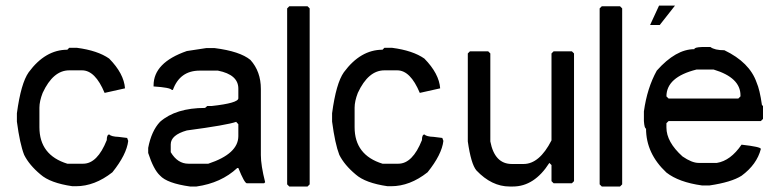

<svg xmlns="http://www.w3.org/2000/svg" viewBox="-20 -679 2798 699"><path d="M231.9 -504.9H260.3Q335.4 -495.1 377.4 -465.8Q431.2 -411.1 435.1 -357.4L360.8 -340.8Q326.7 -422.9 278.8 -422.9H231.9Q173.3 -422.9 135.3 -340.8Q123.5 -310.5 123.5 -287.1V-215.8Q123.5 -114.3 225.1 -83H282.7Q334.5 -83 368.7 -168.9Q368.7 -188.5 377.4 -189.5Q385.3 -181.6 411.6 -180.7L442.9 -176.8L446.8 -166Q440.9 -116.2 389.2 -51.8Q324.7 -1 256.3 -1H243.7Q162.6 -12.7 127.4 -43.9Q86.4 -78.1 67.9 -115.2Q52.2 -155.3 41.5 -236.3V-266.6Q56.2 -376 84.5 -416Q145 -498 225.1 -498Z M730.5 -503.9H761.7Q853.5 -492.2 891.6 -460.9Q929.7 -418.9 929.7 -355Q929.7 -353 929.7 -351.6V-114.3Q929.7 -77.1 945.3 -15.6L941.4 -11.7H878.9Q870.1 -11.7 847.7 -67.4H843.8Q785.2 -12.7 695.3 0H671.9Q587.9 -11.7 562.5 -40Q539.1 -61.5 519.5 -122.1V-140.6Q531.2 -202.1 562.5 -235.4Q620.1 -286.1 726.6 -286.1L734.4 -293H750Q847.7 -303.7 847.7 -321.3V-356.4Q847.7 -407.2 773.4 -421.9H707Q634.8 -421.9 609.4 -351.6H605.5Q599.6 -360.4 539.1 -364.3V-368.2Q539.1 -451.2 660.2 -493.2ZM601.6 -153.3V-125Q626.5 -83 666 -83Q667 -83 668 -83H738.3Q847.7 -119.1 847.7 -183.6V-226.6L839.8 -235.4Q806.6 -223.6 660.2 -204.1Q601.6 -187.5 601.6 -153.3Z M1033.2 -656.2H1099.6L1107.4 -648.4V-7.8L1099.6 0H1033.2L1025.4 -7.8V-648.4Z M1379.4 -504.9H1407.7Q1482.9 -495.1 1524.9 -465.8Q1578.6 -411.1 1582.5 -357.4L1508.3 -340.8Q1474.1 -422.9 1426.3 -422.9H1379.4Q1320.8 -422.9 1282.7 -340.8Q1271 -310.5 1271 -287.1V-215.8Q1271 -114.3 1372.6 -83H1430.2Q1481.9 -83 1516.1 -168.9Q1516.1 -188.5 1524.9 -189.5Q1532.7 -181.6 1559.1 -180.7L1590.3 -176.8L1594.2 -166Q1588.4 -116.2 1536.6 -51.8Q1472.2 -1 1403.8 -1H1391.1Q1310.1 -12.7 1274.9 -43.9Q1233.9 -78.1 1215.3 -115.2Q1199.7 -155.3 1189 -236.3V-266.6Q1203.6 -376 1231.9 -416Q1292.5 -498 1372.6 -498Z M1690.9 -492.2H1757.3L1765.1 -484.4V-164.1Q1780.8 -82 1843.3 -82H1886.2Q1943.8 -82 1987.8 -168V-484.4L1995.6 -492.2H2062L2069.8 -484.4V-19.5L2062 -11.7H1995.6L1987.8 -19.5V-78.1L1980 -85.9Q1925.3 0 1847.2 0H1835.4Q1770 0 1714.4 -58.6Q1694.8 -82 1683.1 -164.1V-484.4Z M2170.9 -656.2H2237.3L2245.1 -648.4V-7.8L2237.3 0H2170.9L2163.1 -7.8V-648.4Z M2535.2 -507.8H2566.4Q2582 -496.1 2617.2 -496.1Q2709 -452.1 2734.4 -378.9Q2746.1 -352.5 2753.9 -296.9L2757.8 -293V-246.1L2750 -238.3H2414.1L2406.2 -230.5V-214.8Q2406.2 -162.1 2464.8 -109.4Q2499 -85.9 2523.4 -85.9H2589.8Q2639.6 -93.8 2679.7 -152.3Q2750 -144.5 2750 -136.7Q2735.4 -80.1 2679.7 -39.1Q2642.6 -15.6 2563.5 -3.9H2535.2Q2451.2 -15.6 2406.2 -50.8Q2332 -120.1 2332 -210.9Q2326.2 -210.9 2324.2 -238.3V-273.4Q2335.9 -358.4 2371.1 -421.9Q2440.4 -500 2507.8 -500Q2507.8 -506.8 2535.2 -507.8ZM2406.2 -328.1 2414.1 -320.3H2668L2675.8 -328.1V-332Q2675.8 -396.5 2578.1 -425.8H2515.6Q2406.2 -398.4 2406.2 -328.1ZM2437.5 -658.7 2381.8 -587.9H2346.7L2379.4 -658.7Z"/></svg>

Font: LaylaThuluth
Style: Regular
Weight: 400
Version: Version 2.0